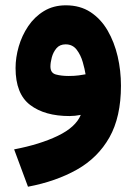

<svg xmlns="http://www.w3.org/2000/svg" viewBox="-20 -436 514 723"><path d="M435.5 -113.3Q435.5 4.4 392.1 81.3Q348.6 158.2 269.8 202.6Q190.9 247.1 85.4 267.1L33.2 126.5Q130.4 107.9 197.8 75.4Q265.1 43 284.2 -3.4Q261.7 1 241.7 1Q148.4 1 93.5 -40.8Q38.6 -82.5 38.6 -179.7Q38.6 -219.2 50.5 -260.7Q62.5 -302.2 86.2 -337.4Q109.9 -372.6 145.5 -394.3Q181.2 -416 228 -416Q281.7 -416 320.8 -390.4Q359.9 -364.7 385.3 -321Q410.6 -277.3 423.1 -223.6Q435.5 -169.9 435.5 -113.3ZM238.8 -149.9Q259.8 -149.9 276.4 -152.1Q293 -154.3 302.2 -156.2Q299.3 -175.3 291.7 -201.9Q284.2 -228.5 268.8 -248.8Q253.4 -269 227.1 -269Q205.1 -269 192.6 -254.2Q180.2 -239.3 175 -219.7Q169.9 -200.2 169.9 -185.5Q169.9 -161.1 190.4 -155.5Q210.9 -149.9 238.8 -149.9Z"/></svg>

Font: Vazirmatn FD Black
Style: Regular
Weight: 900
Designer: Saber Rastikerdar
Foundry: Saber Rastikerdar
Version: Version 33.003